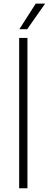

<svg xmlns="http://www.w3.org/2000/svg" viewBox="-20 -1012 262 1032"><path d="M83 0V-808H127.5V0ZM84 -855 172 -992.5H222.5L126 -855Z"/></svg>

Font: Encode Sans XLt
Style: Regular
Weight: 200
Designer: Multiple Designers
Foundry: Impallari Type
Version: Version 3.002; ttfautohint (v1.8.3) -l 8 -r 50 -G 200 -x 14 